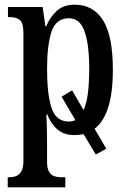

<svg xmlns="http://www.w3.org/2000/svg" viewBox="-20 -566 543 820"><path d="M13 234V191H20Q35 191 48.5 186Q62 181 71 166Q80 151 80 120V-424Q80 -469 64 -481Q48 -493 23 -493H14V-536H162L174 -453H177Q194 -494 223 -520Q252 -546 299 -546Q378 -546 420 -479.5Q462 -413 462 -268Q462 -170 442 -107.5Q422 -45 384 -16L434 69L389 94L337 7Q318 11 297 11Q254 11 226 -12.5Q198 -36 182 -77H178Q179 -54 180 -25.5Q181 3 181 37V124Q181 153 189.5 167.5Q198 182 212 186.5Q226 191 240 191H259V234ZM274 -47Q289 -47 302 -53L243 -153L288 -180L337 -96Q350 -124 355.5 -168.5Q361 -213 361 -272Q361 -377 341 -432.5Q321 -488 275 -488Q219 -488 200 -430.5Q181 -373 181 -271Q181 -164 200 -105.5Q219 -47 274 -47Z"/></svg>

Font: Noto Serif ExtraCondensed Medium
Style: Regular
Weight: 500
Width: 2
Designer: Monotype Design Team
Foundry: Monotype Imaging Inc.
Version: Version 2.015